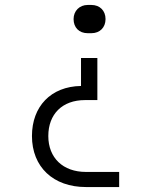

<svg xmlns="http://www.w3.org/2000/svg" viewBox="-20 -575 640 775"><path d="M334 -441H349C383 -441 406 -464 406 -498C406 -532 383 -555 349 -555H334C301 -555 277 -531 277 -498C277 -464 299 -441 334 -441ZM327 180H461V119H327C234 119 175 62 175 -26C175 -114 231 -171 323 -171H373V-341H307V-228C185 -226 109 -145 109 -26C109 99 195 180 327 180Z"/></svg>

Font: JetBrains Mono ExtraLight
Style: Regular
Weight: 240
Monospace: yes
Designer: Philipp Nurullin, Konstantin Bulenkov
Foundry: JetBrains
Version: Version 2.305